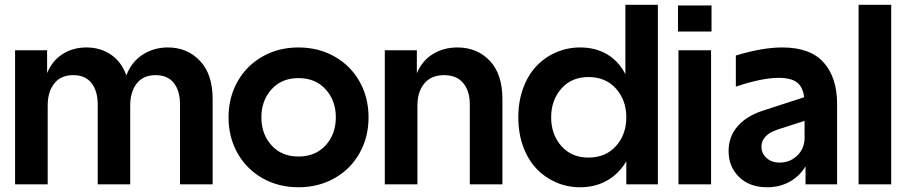

<svg xmlns="http://www.w3.org/2000/svg" viewBox="-20 -770 3791 802"><path d="M43 -560.1H176.8V-464.8Q198.7 -517.1 241.9 -544.4Q285.2 -571.8 340.8 -571.8Q398.9 -571.8 443.1 -542Q487.3 -512.2 507.8 -455.1Q529.3 -511.7 575.9 -541.7Q622.6 -571.8 681.2 -571.8Q762.2 -571.8 815.2 -515.9Q868.2 -460 868.2 -356V0H731.9V-334Q731.9 -390.1 706.3 -423.1Q680.7 -456.1 629.9 -456.1Q578.1 -456.1 551 -421.1Q523.9 -386.2 523.9 -329.1V0H388.2V-334Q388.2 -389.6 362.3 -422.9Q336.4 -456.1 286.1 -456.1Q233.9 -456.1 206.5 -421.1Q179.2 -386.2 179.2 -329.1V0H43Z M1226.6 -571.8Q1311 -571.8 1378.2 -533.4Q1445.3 -495.1 1482.4 -428.5Q1519.5 -361.8 1519.5 -279.8Q1519.5 -197.8 1482.4 -131.1Q1445.3 -64.5 1378.2 -26.1Q1311 12.2 1226.6 12.2Q1142.6 12.2 1075.7 -26.1Q1008.8 -64.5 971.7 -131.1Q934.6 -197.8 934.6 -279.8Q934.6 -361.8 971.7 -428.5Q1008.8 -495.1 1075.7 -533.4Q1142.6 -571.8 1226.6 -571.8ZM1226.6 -116.2Q1297.4 -116.2 1340.1 -162.8Q1382.8 -209.5 1382.8 -279.8Q1382.8 -350.1 1340.1 -397Q1297.4 -443.8 1226.6 -443.8Q1156.7 -443.8 1114.3 -397Q1071.8 -350.1 1071.8 -279.8Q1071.8 -209.5 1114.3 -162.8Q1156.7 -116.2 1226.6 -116.2Z M1587.4 -560.1H1721.2V-463.9Q1743.2 -516.6 1788.1 -544.2Q1833 -571.8 1890.6 -571.8Q1973.1 -571.8 2025.9 -516.1Q2078.6 -460.4 2078.6 -356V0H1942.4V-334Q1942.4 -389.6 1915 -422.9Q1887.7 -456.1 1835.4 -456.1Q1780.8 -456.1 1752.2 -421.1Q1723.6 -386.2 1723.6 -329.1V0H1587.4Z M2438 -448.2Q2367.2 -448.2 2324.7 -399.7Q2282.2 -351.1 2282.2 -279.8Q2282.2 -208.5 2324.7 -160.2Q2367.2 -111.8 2438 -111.8Q2510.3 -111.8 2553.2 -160.2Q2596.2 -208.5 2596.2 -279.8Q2596.2 -351.1 2553.2 -399.7Q2510.3 -448.2 2438 -448.2ZM2403.3 -571.8Q2466.8 -571.8 2515.4 -543.5Q2564 -515.1 2592.3 -460V-750H2728V0H2596.2V-96.2Q2564.9 -43.5 2515.4 -15.6Q2465.8 12.2 2403.3 12.2Q2349.6 12.2 2302.2 -8.5Q2254.9 -29.3 2220 -66.4Q2185.1 -103.5 2165 -158.7Q2145 -213.9 2145 -279.8Q2145 -345.7 2165 -400.9Q2185.1 -456.1 2220 -493.2Q2254.9 -530.3 2302.2 -551Q2349.6 -571.8 2403.3 -571.8Z M2814 -560.1H2950.2V0H2814ZM2812 -638.2V-747.1H2952.1V-638.2Z M3023.4 -139.2Q3023.4 -199.7 3061.3 -242.9Q3099.1 -286.1 3167.5 -308.1L3338.9 -363.8Q3334 -407.2 3308.8 -426Q3283.7 -444.8 3232.4 -444.8Q3163.1 -444.8 3053.7 -408.2V-538.1Q3164.6 -571.8 3247.6 -571.8Q3364.7 -571.8 3420.7 -508.8Q3476.6 -445.8 3476.6 -335.9V0H3344.7V-75.2Q3320.3 -34.2 3278.6 -11Q3236.8 12.2 3184.6 12.2Q3110.8 12.2 3067.1 -30.8Q3023.4 -73.7 3023.4 -139.2ZM3160.6 -157.2Q3160.6 -128.9 3182.1 -109.9Q3203.6 -90.8 3236.8 -90.8Q3279.3 -90.8 3310.1 -120.1Q3340.8 -149.4 3340.8 -194.8V-265.1L3228.5 -229Q3160.6 -206.1 3160.6 -157.2Z M3566.4 0V-750H3702.6V0Z"/></svg>

Font: TASA Explorer
Style: Bold
Weight: 700
Designer: Weizhong Zhang
Foundry: Local Remote
Version: Version 1.000;Glyphs 3.1.2 (3151)